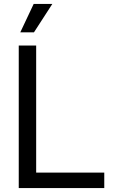

<svg xmlns="http://www.w3.org/2000/svg" viewBox="-20 -960 582 980"><path d="M75.7 0V-727.5H164.6V-79.1H512.2V0ZM83.5 -794.9 151.9 -939.9H247.1L153.3 -794.9Z"/></svg>

Font: Inter 28pt
Style: Regular
Weight: 400
Designer: Rasmus Andersson
Foundry: rsms
Version: Version 4.001;git-66647c0bb